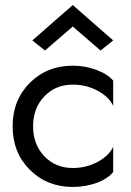

<svg xmlns="http://www.w3.org/2000/svg" viewBox="-20 -730 518 760"><path d="M268 -625 158 -530 108 -570 268 -710 428 -570 378 -530ZM268 -65Q322 -65 367 -89.5Q412 -114 428 -149V-49Q405 -21 361 -5.5Q317 10 268 10Q166 10 98 -58Q30 -126 30 -230Q30 -334 98 -402Q166 -470 268 -470Q316 -470 360 -454Q404 -438 428 -411V-311Q412 -346 367 -370.5Q322 -395 268 -395Q200 -395 155.5 -348.5Q111 -302 111 -230Q111 -158 155.5 -111.5Q200 -65 268 -65Z"/></svg>

Font: renner_400book
Style: Book
Weight: 400
Version: Version 003.000 ; ttfautohint (v0.97) -l 8 -r 50 -G 200 -x 1